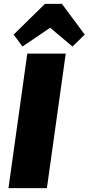

<svg xmlns="http://www.w3.org/2000/svg" viewBox="-20 -979 461 999"><path d="M322 -700 224 0H24L122 -700ZM51 -799 214 -959H302L421 -799L357 -737L189 -878H305L97 -737Z"/></svg>

Font: Pathway Extreme 28pt ExtraBold
Style: Italic
Weight: 800
Italic angle: -8°
Designer: Eduardo Rodriguez Tunni
Foundry: Eduardo Rodriguez Tunni
Version: Version 1.001;gftools[0.9.26]